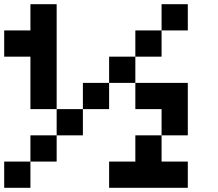

<svg xmlns="http://www.w3.org/2000/svg" viewBox="-20 -1020 1040 915"><path d="M250 -1000V-500H125V-750H0V-875H125V-1000ZM875 -1000V-875H750V-1000ZM625 -875H750V-750H625ZM500 -750H625V-625H500ZM375 -625H500V-500H375ZM625 -500V-625H875V-375H750V-500ZM250 -500H375V-375H250ZM125 -375H250V-250H125ZM625 -375H750V-250H875V-125H500V-250H625ZM0 -250H125V-125H0Z"/></svg>

Font: Press Start 2P
Style: Regular
Weight: 400
Designer: CodeMan38
Foundry: CodeMan38
Version: Version 3.000